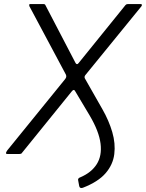

<svg xmlns="http://www.w3.org/2000/svg" viewBox="-20 -762 722 950"><path d="M390 167Q375 172 372 159L367 132Q363 120 378 115Q432 92 458.5 50.5Q485 9 477.5 -51.5Q470 -112 424 -190L353 -309Q349 -317 345 -317Q341 -317 336 -311L89 -6Q87 -2 83 -1Q79 0 75 0H17Q10 0 9.5 -4Q9 -8 16 -18L301 -369Q306 -375 307.5 -380.5Q309 -386 306 -393L125 -732Q124 -736 124.5 -739Q125 -742 130 -742H193Q199 -742 201.5 -740.5Q204 -739 206 -734L354 -450Q361 -439 369 -450L601 -737Q604 -740 606.5 -741Q609 -742 614 -742H676Q682 -742 682 -737.5Q682 -733 679 -730L402 -390Q396 -382 400 -374L487 -221Q519 -165 535.5 -108.5Q552 -52 545.5 0.5Q539 53 502 95.5Q465 138 390 167Z"/></svg>

Font: Libre Franklin Light
Style: Italic
Weight: 300
Italic angle: -8°
Designer: Pablo Impallari, Rodrigo Fuenzalida, Nhung Nguyen
Foundry: Impallari Type
Version: Version 3.000